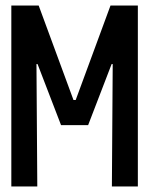

<svg xmlns="http://www.w3.org/2000/svg" viewBox="-20 -675 540 695"><path d="M21 0V-655H120L246 -313H254L380 -655H479V0H385L388 -443H384L299 -222H201L116 -443H112L115 0Z"/></svg>

Font: TypoPRO Lekton
Style: Bold
Weight: 700
Monospace: yes
Designer: Paolo Mazzetti, Luciano Perondi, Raffaele Flato, Elena Papassissa, Emilio Macchia, Michela Povoleri, Tobias Seemiller, R
Version: Version 34.000